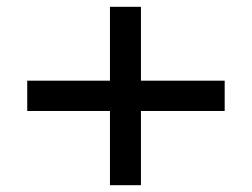

<svg xmlns="http://www.w3.org/2000/svg" viewBox="-20 -592 740 564"><path d="M303 -48V-572H394V-48ZM60 -266V-355H640V-266Z"/></svg>

Font: BioRhyme SemiExpanded
Style: Regular
Weight: 400
Width: 6
Designer: Aoife Mooney
Foundry: Aoife Mooney Type
Version: Version 1.600;gftools[0.9.33]